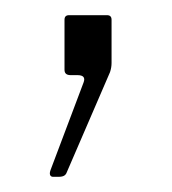

<svg xmlns="http://www.w3.org/2000/svg" viewBox="-20 -99 227 253"><path d="M50 134Q47 134 46 131.5Q45 129 47 124L90 10Q94 0 82 0H73Q65 0 65 -7V-73Q65 -79 71 -79H121Q127 -79 127 -73V-16Q127 -10 125 -4L68 128Q67 131 64.5 132.5Q62 134 57 134H50Z"/></svg>

Font: Libre Franklin Thin
Style: Regular
Weight: 100
Designer: Pablo Impallari, Rodrigo Fuenzalida, Nhung Nguyen
Foundry: Impallari Type
Version: Version 3.000